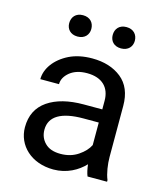

<svg xmlns="http://www.w3.org/2000/svg" viewBox="-110 -804 764 896"><g transform="rotate(15 272.0 -356.5)"><path d="M489.3 0V-7.8C477.1 -36.6 470.7 -80.1 470.7 -115.2V-361.3C470.7 -420.4 452.1 -464.8 415.5 -494.1C378.9 -523.4 331.5 -538.1 274.4 -538.1C231.9 -538.1 194.8 -530.3 163.6 -515.1C100.6 -483.9 64.5 -432.6 64.5 -381.8H154.8C154.8 -403.8 165.5 -423.3 186.5 -440.4C207.5 -457 234.9 -465.3 269 -465.3C342.8 -465.3 380.4 -424.8 380.4 -362.3V-320.3H291C218.3 -320.3 160.6 -305.7 117.7 -276.4C74.7 -246.6 53.2 -203.6 53.2 -147C53.2 -59.6 124.5 9.8 231.9 9.8C296.9 9.8 348.6 -20 382.3 -55.7C384.8 -34.2 389.2 -13.2 395 0ZM245.1 -69.3C211.4 -69.3 186.5 -78.1 169.4 -95.7C152.3 -112.8 144 -134.3 144 -159.2C144 -225.1 202.1 -256.8 305.7 -256.8H380.4V-147.9C370.6 -127.9 354 -109.9 330.1 -93.8C306.2 -77.6 277.8 -69.3 245.1 -69.3ZM127 -669.4C127 -641.6 145.5 -618.7 180.2 -618.7C215.3 -618.7 233.9 -641.6 233.9 -669.4C233.9 -698.7 215.3 -721.7 180.2 -721.7C145.5 -721.7 127 -698.7 127 -669.4ZM337.4 -668.5C337.4 -640.6 355.5 -617.7 390.6 -617.7C425.3 -617.7 444.3 -640.6 444.3 -668.5C444.3 -697.8 425.3 -720.7 390.6 -720.7C355.5 -720.7 337.4 -697.8 337.4 -668.5Z"/></g></svg>

Font: Vazirmatn
Style: Regular
Weight: 400
Designer: Saber Rastikerdar
Foundry: Saber Rastikerdar
Version: Version 33.003